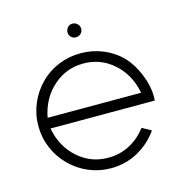

<svg xmlns="http://www.w3.org/2000/svg" viewBox="-97 -718 778 813"><g transform="rotate(-15 292.5 -312.0)"><path d="M87 -224Q103 -141 160 -91Q216 -41 292 -41Q344 -41 387 -64Q430 -87 460 -127L500 -105Q464 -54 410 -24.5Q356 5 292 5Q241 5 195 -14.5Q149 -34 114 -69Q79 -104 59.5 -150Q40 -196 40 -247Q40 -298 59.5 -344.5Q79 -391 114 -426Q148 -461 194.5 -480Q241 -499 292 -499Q343 -499 389.5 -480Q436 -461 470 -426Q502 -393 523.5 -341Q545 -289 545 -240L544 -224ZM160 -404Q103 -354 87 -271H497Q481 -354 424 -404Q368 -454 292 -454Q216 -454 160 -404ZM262 -599Q262 -611 270.5 -620Q279 -629 291 -629Q304 -629 313 -620Q322 -611 322 -599Q322 -586 313 -577.5Q304 -569 291 -569Q279 -569 270.5 -577.5Q262 -586 262 -599Z"/></g></svg>

Font: Sulphur Point Light
Style: Regular
Weight: 300
Designer: Noponies / Dale Sattler
Foundry: Noponies
Version: Version 1.000; ttfautohint (v1.8)